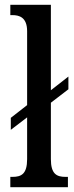

<svg xmlns="http://www.w3.org/2000/svg" viewBox="-20 -780 310 800"><path d="M23 0H263V-43H253C216 -43 192 -55 192 -117V-352L265 -408V-461L192 -404V-760H23V-717H32C60 -717 93 -708 93 -650V-342L25 -289V-239L93 -291V-117C93 -55 69 -43 32 -43H23Z"/></svg>

Font: Noto Serif Georgian ExtraCondensed Medium
Style: Regular
Weight: 500
Width: 2
Designer: Monotype Design Team, Akaki Razmadze
Foundry: Google LLC
Version: Version 2.003